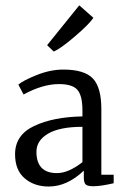

<svg xmlns="http://www.w3.org/2000/svg" viewBox="-20 -673 454 701"><path d="M35 -110Q35 -180 104.5 -213Q174 -246 281 -248V-270Q281 -323 263 -344.5Q245 -366 195 -366Q136 -366 66 -328L47 -364Q64 -379 114 -399Q164 -419 211 -419Q288 -419 319 -386.5Q350 -354 350 -275V-35H395V-4Q348 7 320 7Q301 7 293.5 1Q286 -5 286 -26V-50Q225 8 158 8Q105 8 70 -22Q35 -52 35 -110ZM188 -41Q230 -41 281 -81V-210Q198 -210 155.5 -185Q113 -160 113 -119Q113 -41 188 -41ZM176 -485 152 -508 269 -653H270L321 -608Q306 -585 254 -540.5Q202 -496 177 -485Z"/></svg>

Font: Aikya
Style: Regular
Weight: 400
Designer: Neelakash Kshetrimayum (Latin subset based on Merriweather by Eben Sorkin)
Foundry: Brand New Type
Version: Version 1.00 b005